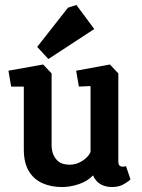

<svg xmlns="http://www.w3.org/2000/svg" viewBox="-20 -750 571 774"><path d="M230 4Q185 4 150 -12Q115 -28 95.5 -61.5Q76 -95 76 -148V-401H25L14 -465L154 -490L188 -454V-167Q188 -145 194 -129.5Q200 -114 210 -104Q220 -94 233 -90Q246 -86 261 -86Q288 -86 312 -101.5Q336 -117 345 -137V-403L298 -401L287 -465L423 -490L457 -454V-100Q457 -87 462 -82.5Q467 -78 474 -78Q479 -78 483 -79Q487 -80 488 -80L506 -27Q500 -20 480 -8Q460 4 431 4Q406 4 386 -7Q366 -18 355 -43Q332 -19 297.5 -7.5Q263 4 230 4ZM175 -512 130 -561 254 -719 288 -730 360 -633Z"/></svg>

Font: Kreon Light SemiBold
Style: Regular
Weight: 600
Version: Version 2.002